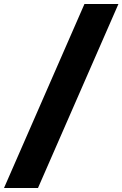

<svg xmlns="http://www.w3.org/2000/svg" viewBox="-86 -828 609 955"><path d="M503 -808 103 107H-66L334 -808Z"/></svg>

Font: TypoPRO Montserrat
Style: Italic
Weight: 800
Italic angle: -11.3°
Designer: Julieta Ulanovsky
Foundry: Julieta Ulanovsky
Version: Version 6.001